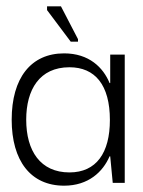

<svg xmlns="http://www.w3.org/2000/svg" viewBox="-20 -579 453 608"><path d="M183 9C260 9 306 -35 327 -84H329L337 0H375V-406H329V-316H327C307 -365 262 -410 183 -410C78 -410 17 -332 17 -200C17 -70 77 9 183 9ZM200 -33C108 -33 63 -101 63 -200C63 -295 105 -366 200 -366C281 -366 328 -310 328 -199C328 -95 285 -33 200 -33ZM227 -447V-455L173 -559H129V-547L204 -447Z"/></svg>

Font: OSH Darker Grotesque
Style: Regular
Weight: 400
Designer: Gabriel Lam
Foundry: TypeRant
Version: Version 1.000;Glyphs 3.1.1 (3148)